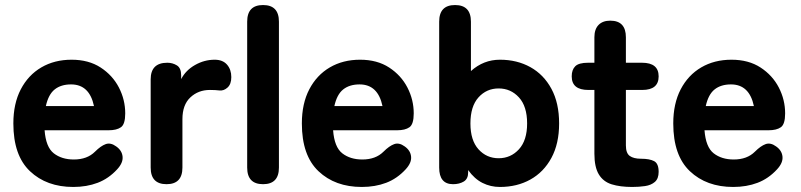

<svg xmlns="http://www.w3.org/2000/svg" viewBox="-20 -731 3179 762"><path d="M271 11Q165 11 99 -51.5Q33 -114 33 -241Q33 -320 62.5 -376.5Q92 -433 144 -463.5Q196 -494 264 -494Q332 -494 379.5 -463Q427 -432 452 -383.5Q477 -335 477 -281Q477 -238 460 -226Q443 -214 411 -214H157Q162 -147 193.5 -122.5Q225 -98 273 -98Q326 -98 357 -129Q380 -152 399.5 -159Q419 -166 441 -150Q464 -134 466.5 -109.5Q469 -85 445 -59Q411 -22 367.5 -5.5Q324 11 271 11ZM162 -310H353Q335 -396 262 -396Q222 -396 197 -376Q172 -356 162 -310Z M641 0Q578 0 578 -66V-416Q578 -482 644 -482Q665 -482 682 -471.5Q699 -461 699 -432V-417Q717 -452 754 -473Q791 -494 832 -494Q864 -494 881 -474.5Q898 -455 898 -425Q898 -397 883 -383.5Q868 -370 851 -372Q843 -373 833.5 -373.5Q824 -374 813 -374Q767 -374 735.5 -344.5Q704 -315 704 -258V-66Q704 0 641 0Z M1024 0Q961 0 961 -66V-645Q961 -711 1024 -711Q1087 -711 1087 -645V-66Q1087 0 1024 0Z M1416 11Q1310 11 1244 -51.5Q1178 -114 1178 -241Q1178 -320 1207.5 -376.5Q1237 -433 1289 -463.5Q1341 -494 1409 -494Q1477 -494 1524.5 -463Q1572 -432 1597 -383.5Q1622 -335 1622 -281Q1622 -238 1605 -226Q1588 -214 1556 -214H1302Q1307 -147 1338.5 -122.5Q1370 -98 1418 -98Q1471 -98 1502 -129Q1525 -152 1544.5 -159Q1564 -166 1586 -150Q1609 -134 1611.5 -109.5Q1614 -85 1590 -59Q1556 -22 1512.5 -5.5Q1469 11 1416 11ZM1307 -310H1498Q1480 -396 1407 -396Q1367 -396 1342 -376Q1317 -356 1307 -310Z M1964 11Q1927 11 1895 -5Q1863 -21 1838 -56V-47Q1838 -21 1820.5 -10.5Q1803 0 1778 0Q1723 0 1723 -66V-645Q1723 -711 1786 -711Q1849 -711 1849 -645V-449Q1899 -494 1964 -494Q2032 -494 2085 -464.5Q2138 -435 2168.5 -378.5Q2199 -322 2199 -241Q2199 -161 2168.5 -104.5Q2138 -48 2085 -18.5Q2032 11 1964 11ZM1959 -103Q2007 -103 2039.5 -138.5Q2072 -174 2072 -241Q2072 -309 2039.5 -344.5Q2007 -380 1959 -380Q1911 -380 1879 -344.5Q1847 -309 1847 -241Q1847 -174 1879 -138.5Q1911 -103 1959 -103Z M2489 11Q2441 11 2407.5 0.5Q2374 -10 2356.5 -39Q2339 -68 2339 -121V-374H2315Q2249 -374 2249 -428Q2249 -454 2263 -468Q2277 -482 2314 -482H2339V-583Q2339 -615 2355.5 -632Q2372 -649 2402 -649Q2464 -649 2464 -583V-482H2528Q2594 -482 2594 -428Q2594 -374 2529 -374H2464V-154Q2464 -123 2479.5 -112Q2495 -101 2524 -101Q2558 -101 2576 -91.5Q2594 -82 2594 -49Q2594 -22 2579 -9Q2564 4 2540 7.5Q2516 11 2489 11Z M2890 11Q2784 11 2718 -51.5Q2652 -114 2652 -241Q2652 -320 2681.5 -376.5Q2711 -433 2763 -463.5Q2815 -494 2883 -494Q2951 -494 2998.5 -463Q3046 -432 3071 -383.5Q3096 -335 3096 -281Q3096 -238 3079 -226Q3062 -214 3030 -214H2776Q2781 -147 2812.5 -122.5Q2844 -98 2892 -98Q2945 -98 2976 -129Q2999 -152 3018.5 -159Q3038 -166 3060 -150Q3083 -134 3085.5 -109.5Q3088 -85 3064 -59Q3030 -22 2986.5 -5.5Q2943 11 2890 11ZM2781 -310H2972Q2954 -396 2881 -396Q2841 -396 2816 -376Q2791 -356 2781 -310Z"/></svg>

Font: Zen Maru Gothic Black
Style: Regular
Weight: 900
Designer: Yoshimichi Ohira
Foundry: Positype
Version: Version 1.001